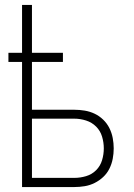

<svg xmlns="http://www.w3.org/2000/svg" viewBox="-20 -755 540 775"><path d="M69 0V-505H14V-542H69V-735H109V-542H234V-505H109V-312H280Q301 -312 322 -308.5Q343 -305 362 -296Q381 -287 396.5 -272Q412 -257 421.5 -238Q431 -219 435 -198Q439 -177 439 -156Q439 -135 435 -114Q431 -93 421.5 -74Q412 -55 396.5 -40.5Q381 -26 362 -16.5Q343 -7 322 -3.5Q301 0 280 0ZM280 -37Q304 -37 327.5 -44Q351 -51 368 -68Q385 -85 392 -108.5Q399 -132 399 -156Q399 -180 392 -203.5Q385 -227 368 -244Q351 -261 327.5 -268.5Q304 -276 280 -276H109V-37Z"/></svg>

Font: Iosevka SS04 Extralight
Style: Regular
Weight: 200
Monospace: yes
Designer: Belleve Invis
Foundry: Belleve Invis
Version: Version 19.0.0; ttfautohint (v1.8.4)